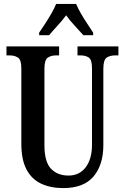

<svg xmlns="http://www.w3.org/2000/svg" viewBox="-20 -951 637 981"><path d="M303 10Q239 10 190.5 -12.5Q142 -35 115.5 -85Q89 -135 89 -217V-603Q89 -646 71.5 -657Q54 -668 29 -668H13V-714H282V-668H267Q241 -668 224 -656.5Q207 -645 207 -599V-210Q207 -124 240.5 -89Q274 -54 330 -54Q386 -54 418 -96.5Q450 -139 450 -211V-603Q450 -646 433.5 -657Q417 -668 391 -668H376V-714H585V-668H569Q542 -668 525 -656.5Q508 -645 508 -599V-209Q508 -109 458 -49.5Q408 10 303 10ZM180 -784Q193 -803 210 -829Q227 -855 242.5 -882Q258 -909 267 -931H369Q378 -909 393.5 -882Q409 -855 426.5 -829Q444 -803 456 -784V-771H406Q387 -793 361.5 -820Q336 -847 318 -873Q299 -847 274 -820Q249 -793 231 -771H180Z"/></svg>

Font: Noto Serif Thai ExtraCondensed SemiBold
Style: Regular
Weight: 600
Width: 2
Designer: Monotype Design Team
Foundry: Monotype Imaging Inc.
Version: Version 2.001; ttfautohint (v1.8.4.7-5d5b)